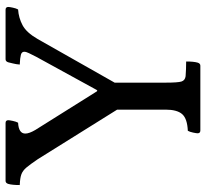

<svg xmlns="http://www.w3.org/2000/svg" viewBox="-45 -775 740 690"><g transform="rotate(-90 325.0 -430.0)"><path d="M201 -80Q191 -80 191 -90Q191 -94 193.5 -106Q196 -118 200 -125Q244 -127 260 -145.5Q276 -164 276 -205V-379L98 -664Q79 -692 68 -705Q57 -718 44 -723Q31 -728 5 -729Q5 -756 9 -770Q12 -780 20 -780H228Q238 -780 238 -770Q238 -766 235.5 -754Q233 -742 229 -735Q190 -733 190 -709Q190 -695 203 -673L341 -453Q344 -448 347 -453L466 -670Q474 -686 479 -696Q484 -706 484 -713Q484 -722 473 -725Q462 -728 438 -729Q439 -742 442 -753.5Q445 -765 446 -770Q449 -780 457 -780H635Q645 -780 645 -770Q645 -766 642.5 -754Q640 -742 636 -735Q606 -733 579.5 -719Q553 -705 530 -665L373 -388V-205Q373 -161 377 -148Q381 -135 396 -133Q406 -132 422.5 -131.5Q439 -131 449 -131Q449 -104 445 -90Q442 -80 434 -80Z"/></g></svg>

Font: Gowun Batang
Style: Bold
Weight: 700
Designer: Yanghee Ryu
Foundry: Yanghee Ryu
Version: Version 2.000